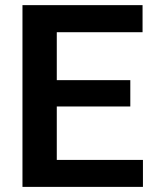

<svg xmlns="http://www.w3.org/2000/svg" viewBox="-20 -731 604 751"><path d="M202.1 -105.5V-314.5H489.7V-417.5H202.1V-605H537.6V-710.9H67.9V0H539.1V-105.5Z"/></svg>

Font: Vazirmatn SemiBold
Style: Regular
Weight: 600
Designer: Saber Rastikerdar
Foundry: Saber Rastikerdar
Version: Version 33.003